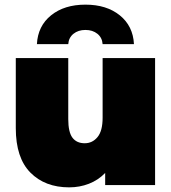

<svg xmlns="http://www.w3.org/2000/svg" viewBox="-20 -797 738 827"><path d="M648 -547V0H433V-52Q403 -21 363 -5.5Q323 10 278 10Q174 10 111 -53.5Q48 -117 48 -245V-547H274V-284Q274 -228 292 -204Q310 -180 345 -180Q378 -180 400 -206.5Q422 -233 422 -290V-547ZM348 -777Q439 -777 496 -731Q553 -685 557 -607H422Q420 -635 399.5 -651.5Q379 -668 348 -668Q317 -668 296.5 -651.5Q276 -635 274 -607H139Q143 -685 200 -731Q257 -777 348 -777Z"/></svg>

Font: Montserrat Alternates Black
Style: Regular
Weight: 900
Designer: Julieta Ulanovsky
Foundry: Julieta Ulanovsky
Version: Version 7.200